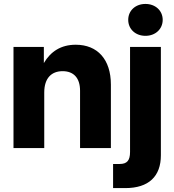

<svg xmlns="http://www.w3.org/2000/svg" viewBox="-20 -755 889 979"><path d="M205.6 -283.2C205.6 -357.9 243.7 -392.1 299.3 -392.1C356 -392.1 388.2 -356.9 388.2 -292.5V0H545.4V-323.7C545.4 -452.1 477.1 -526.9 366.2 -526.9C290.5 -526.9 238.3 -492.2 203.6 -433.6V-515.6H48.8V0H205.6ZM643.1 -515.6V20C643.1 63.5 627.4 81.1 590.3 81.1H556.6V204.1H618.7C738.8 204.1 800.3 144 800.3 36.6V-515.6ZM721.7 -572.3C772.5 -572.3 809.6 -606.9 809.6 -653.8C809.6 -700.7 772.5 -734.9 721.7 -734.9C670.4 -734.9 633.8 -700.7 633.8 -653.8C633.8 -606.9 670.4 -572.3 721.7 -572.3Z"/></svg>

Font: Raveo Display
Style: Bold
Weight: 700
Designer: Jakub Foglar, Rasmus Andersson (Inter)
Foundry: Jakubfoglar.com
Version: Version 1.100;Glyphs 3.2.3 (3260)